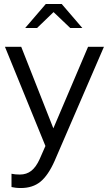

<svg xmlns="http://www.w3.org/2000/svg" viewBox="-20 -737 550 968"><path d="M180 65 209 -1 5 -501H87L249 -90L424 -501H504L255 75Q223 147 184 179Q145 211 85 211Q71 211 58.5 209.5Q46 208 38 206V139Q48 141 57.5 142Q67 143 80 143Q114 143 138 124Q162 105 180 65ZM334 -596 250 -676 167 -596H107L211 -717H291L395 -596Z"/></svg>

Font: Red Hat Display
Style: Regular
Weight: 400
Designer: Pentagram / MCKL
Foundry: Pentagram / MCKL
Version: Version 1.003; Red Hat Display